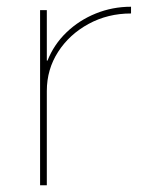

<svg xmlns="http://www.w3.org/2000/svg" viewBox="-20 -550 429 570"><path d="M99 0V-520H119V-370H121Q140 -418 177.5 -454Q215 -490 264.5 -510Q314 -530 369 -530V-510Q300 -510 243 -479Q186 -448 152.5 -396Q119 -344 119 -280V0Z"/></svg>

Font: M PLUS 1 Thin Thin
Style: Regular
Weight: 250
Version: Version 1.001